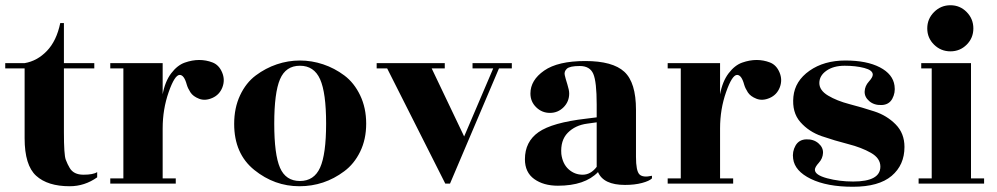

<svg xmlns="http://www.w3.org/2000/svg" viewBox="-20 -701 3807 733"><path d="M224 -440V-196Q224 -110 231 -91.5Q238 -73 246 -60Q261 -34 298.5 -34Q336 -34 351 -44V-24Q303 10 246 10Q162 10 118 -30Q74 -70 74 -173V-440H0V-460H74Q122 -468 159 -506.5Q196 -545 210 -613H224V-460H340V-440Z M651 0H401V-20H451V-440H401V-460H601V-341Q610 -390 633.5 -421Q657 -452 685.5 -462Q714 -472 740.5 -472Q767 -472 791.5 -462.5Q816 -453 828 -424.5Q840 -396 829 -367.5Q818 -339 790.5 -327Q763 -315 740 -324Q717 -333 707 -348.5Q697 -364 693 -378Q683 -415 666 -415Q647 -415 624 -349.5Q601 -284 601 -211V-20H651Z M1049 -60.5Q1071 -10 1125 -10Q1179 -10 1202 -61Q1225 -112 1225 -229.5Q1225 -347 1202 -398.5Q1179 -450 1125 -450Q1071 -450 1049 -398.5Q1027 -347 1027 -229Q1027 -111 1049 -60.5ZM874 -228Q874 -289 896.5 -337Q919 -385 956.5 -413Q994 -441 1037 -455.5Q1080 -470 1125 -470Q1170 -470 1213.5 -455.5Q1257 -441 1294.5 -413Q1332 -385 1355 -337Q1378 -289 1378 -229Q1378 -169 1355 -122Q1332 -75 1294 -47Q1218 10 1123 10Q1028 10 951 -52Q874 -114 874 -228Z M1934 -460V-440H1885L1698 0H1680L1458 -440H1418V-460H1678V-440H1628L1752 -180L1863 -440H1784V-460Z M2366 5Q2284 5 2263 -44Q2213 8 2110 8Q2055 8 2019.5 -17.5Q1984 -43 1984 -93Q1984 -160 2036 -196.5Q2088 -233 2218 -248L2258 -253V-302Q2258 -389 2245 -419Q2232 -449 2193.5 -449Q2155 -449 2144 -438.5Q2133 -428 2136 -414.5Q2139 -401 2146 -379Q2153 -357 2153 -344Q2153 -313 2131.5 -291.5Q2110 -270 2079.5 -270Q2049 -270 2027 -291.5Q2005 -313 2005 -344Q2005 -395 2057.5 -431.5Q2110 -468 2214.5 -468Q2319 -468 2363.5 -427Q2408 -386 2408 -282V-102Q2408 -49 2421 -35.5Q2434 -22 2469 -30V-20Q2459 -10 2431 -2.5Q2403 5 2366 5ZM2258 -64V-234L2222 -229Q2176 -223 2147.5 -194Q2119 -165 2123 -113Q2128 -75 2151 -54.5Q2174 -34 2204.5 -34Q2235 -34 2258 -64Z M2779 0H2529V-20H2579V-440H2529V-460H2729V-341Q2738 -390 2761.5 -421Q2785 -452 2813.5 -462Q2842 -472 2868.5 -472Q2895 -472 2919.5 -462.5Q2944 -453 2956 -424.5Q2968 -396 2957 -367.5Q2946 -339 2918.5 -327Q2891 -315 2868 -324Q2845 -333 2835 -348.5Q2825 -364 2821 -378Q2811 -415 2794 -415Q2775 -415 2752 -349.5Q2729 -284 2729 -211V-20H2779Z M3237 -8Q3341 -8 3341 -65Q3341 -97 3305 -117.5Q3269 -138 3218 -151Q3167 -164 3117.5 -181Q3068 -198 3035.5 -235Q3003 -272 3009 -332Q3015 -392 3070.5 -431Q3126 -470 3207.5 -470Q3289 -470 3339 -444Q3389 -418 3395 -374Q3399 -347 3386.5 -324Q3374 -301 3345.5 -300Q3317 -299 3298.5 -315Q3280 -331 3281 -352Q3282 -373 3297 -389.5Q3312 -406 3312 -416Q3312 -433 3279.5 -441.5Q3247 -450 3204.5 -450Q3162 -450 3135 -431Q3108 -412 3108 -384Q3108 -356 3141.5 -336Q3175 -316 3223 -303.5Q3271 -291 3318.5 -275.5Q3366 -260 3399.5 -226Q3433 -192 3433 -140Q3433 -71 3384 -29.5Q3335 12 3236 12Q3137 12 3075.5 -18Q3014 -48 3008 -95Q3004 -122 3017 -145Q3030 -168 3058 -169Q3086 -170 3104.5 -154Q3123 -138 3122 -117Q3121 -96 3106 -79.5Q3091 -63 3091 -53Q3091 -33 3137.5 -20.5Q3184 -8 3237 -8Z M3687 -20H3737V0H3487V-20H3537V-440H3497V-460H3687ZM3696 -592.5Q3696 -556 3670.5 -530.5Q3645 -505 3608.5 -505Q3572 -505 3546 -530.5Q3520 -556 3520 -592.5Q3520 -629 3546 -655Q3572 -681 3608.5 -681Q3645 -681 3670.5 -655Q3696 -629 3696 -592.5Z"/></svg>

Font: Rozha One
Style: Regular
Weight: 400
Designer: Tim Donaldson, Indian Type Foundry
Foundry: Indian Type Foundry
Version: Version 1.300;PS 1.0;hotconv 1.0.78;makeotf.lib2.5.61930; tt